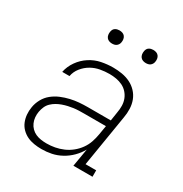

<svg xmlns="http://www.w3.org/2000/svg" viewBox="-169 -848 938 984"><g transform="rotate(30 300.0 -355.5)"><path d="M213 8Q191 8 169 4.5Q147 1 128 -8Q109 -17 94 -32Q79 -47 71 -66.5Q63 -86 61 -108Q59 -130 63 -153Q67 -178 80 -202Q93 -226 114 -243Q135 -260 160 -270.5Q185 -281 211 -287Q237 -293 262 -295Q287 -297 313 -297H448L456 -349Q460 -370 459.5 -390.5Q459 -411 452 -429Q445 -447 432 -461.5Q419 -476 401.5 -484.5Q384 -493 364 -496.5Q344 -500 324 -500Q297 -500 269.5 -495Q242 -490 217.5 -476Q193 -462 174.5 -439Q156 -416 151 -388H108Q115 -423 136.5 -453.5Q158 -484 189 -504Q220 -524 255 -531Q290 -538 324 -538Q351 -538 377 -533.5Q403 -529 425.5 -518Q448 -507 465.5 -488.5Q483 -470 492 -446.5Q501 -423 502 -396.5Q503 -370 498 -343L448 -38H511V0H398L416 -106Q401 -79 378.5 -56.5Q356 -34 328.5 -19Q301 -4 272 2Q243 8 213 8ZM221 -30Q246 -30 270 -34.5Q294 -39 317.5 -49Q341 -59 361.5 -75.5Q382 -92 397 -113Q412 -134 420 -157.5Q428 -181 432 -205L441 -259H313Q297 -259 281.5 -258.5Q266 -258 251 -256Q236 -254 220.5 -250.5Q205 -247 189.5 -241.5Q174 -236 160 -228Q146 -220 134 -208.5Q122 -197 115.5 -182Q109 -167 106 -151Q103 -134 104.5 -117.5Q106 -101 112.5 -86Q119 -71 130.5 -59.5Q142 -48 156.5 -41.5Q171 -35 187.5 -32.5Q204 -30 221 -30ZM456 -641Q447 -641 438.5 -644Q430 -647 424.5 -654Q419 -661 417.5 -670.5Q416 -680 418 -690Q419 -696 422 -702Q425 -708 431 -712Q437 -716 443.5 -717.5Q450 -719 456 -719Q466 -719 474.5 -716Q483 -713 488.5 -706Q494 -699 495.5 -689.5Q497 -680 495 -670Q494 -664 490.5 -658Q487 -652 481.5 -648Q476 -644 469.5 -642.5Q463 -641 456 -641ZM256 -641Q247 -641 238.5 -644Q230 -647 224.5 -654Q219 -661 217.5 -670.5Q216 -680 218 -690Q219 -696 222 -702Q225 -708 231 -712Q237 -716 243.5 -717.5Q250 -719 256 -719Q266 -719 274.5 -716Q283 -713 288.5 -706Q294 -699 295.5 -689.5Q297 -680 295 -670Q294 -664 290.5 -658Q287 -652 281.5 -648Q276 -644 269.5 -642.5Q263 -641 256 -641Z"/></g></svg>

Font: Iosevka Slab XLtExObl
Style: Regular
Weight: 200
Width: 7
Italic angle: -9°
Monospace: yes
Designer: Belleve Invis
Foundry: Belleve Invis
Version: Version 11.1.1; ttfautohint (v1.8.3)